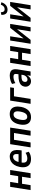

<svg xmlns="http://www.w3.org/2000/svg" viewBox="1916 -2676 770 4641"><g transform="rotate(-90 2300.5 -355.0)"><path d="M27 0 105 -494H224L193 -300H363L394 -494H512L435 0H316L349 -207H179L146 0Z M781 10Q699 10 650.5 -22.5Q602 -55 586 -117.5Q570 -180 587 -268Q604 -347 639 -398.5Q674 -450 724 -477Q774 -504 834 -504Q895 -504 933.5 -477.5Q972 -451 987 -397.5Q1002 -344 992 -262L985 -216H677L688 -291H910L892 -273Q902 -330 897 -362Q892 -394 874.5 -408.5Q857 -423 829 -423Q799 -423 773 -405.5Q747 -388 728.5 -352.5Q710 -317 700 -261L695 -231Q685 -178 692.5 -144.5Q700 -111 725.5 -95Q751 -79 793 -79Q825 -79 860.5 -90Q896 -101 928 -122L954 -44Q913 -14 868 -2Q823 10 781 10Z M1059 0 1137 -494H1538L1461 0H1342L1406 -401H1242L1178 0Z M1788 10Q1716 10 1671.5 -22.5Q1627 -55 1612 -118.5Q1597 -182 1615 -271Q1627 -331 1650 -375Q1673 -419 1704.5 -447.5Q1736 -476 1776 -490Q1816 -504 1864 -504Q1936 -504 1980.5 -471Q2025 -438 2039.5 -375.5Q2054 -313 2037 -223Q2024 -163 2001 -119.5Q1978 -76 1947 -47Q1916 -18 1876 -4Q1836 10 1788 10ZM1797 -81Q1826 -81 1849 -95.5Q1872 -110 1890.5 -143.5Q1909 -177 1921 -235Q1940 -329 1921 -370.5Q1902 -412 1854 -412Q1827 -412 1803 -398Q1779 -384 1760.5 -350.5Q1742 -317 1730 -260Q1712 -166 1730.5 -123.5Q1749 -81 1797 -81Z M2112 0 2190 -494H2511L2497 -402H2294L2231 0Z M2656 10Q2610 10 2578.5 -13Q2547 -36 2533.5 -73.5Q2520 -111 2529 -153Q2539 -202 2570.5 -232.5Q2602 -263 2657.5 -278Q2713 -293 2797 -293H2842L2832 -221H2798Q2747 -221 2714.5 -215Q2682 -209 2665.5 -193.5Q2649 -178 2643 -149Q2636 -117 2651.5 -96Q2667 -75 2701 -75Q2725 -75 2747.5 -88.5Q2770 -102 2788 -128Q2806 -154 2811 -192L2832 -330Q2840 -376 2824 -395Q2808 -414 2766 -414Q2734 -414 2695 -404Q2656 -394 2613 -368L2592 -448Q2625 -468 2658.5 -480Q2692 -492 2726.5 -498Q2761 -504 2793 -504Q2852 -504 2889 -485Q2926 -466 2940.5 -425.5Q2955 -385 2945 -319L2894 0H2789L2805 -102H2808Q2793 -67 2770.5 -41.5Q2748 -16 2719.5 -3Q2691 10 2656 10Z M3025 0 3103 -494H3222L3191 -300H3361L3392 -494H3510L3433 0H3314L3347 -207H3177L3144 0Z M3564 0 3642 -494H3744L3683 -110H3646L3949 -494H4043L3964 0H3862L3924 -385H3960L3658 0Z M4096 0 4174 -494H4276L4215 -110H4178L4481 -494H4575L4496 0H4394L4456 -385H4492L4190 0ZM4387 -557Q4346 -557 4317 -573.5Q4288 -590 4274.5 -623Q4261 -656 4261 -706L4325 -720Q4326 -673 4343.5 -650Q4361 -627 4399 -627Q4437 -627 4464 -650Q4491 -673 4509 -720L4567 -706Q4551 -657 4524.5 -623.5Q4498 -590 4463 -573.5Q4428 -557 4387 -557Z"/></g></svg>

Font: Nunito Sans 10pt Condensed
Style: Bold Italic
Weight: 700
Width: 3
Italic angle: -9°
Designer: Vernon Adams
Foundry: Vernon Adams
Version: Version 3.101;gftools[0.9.27]